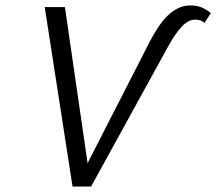

<svg xmlns="http://www.w3.org/2000/svg" viewBox="-20 -684 793 704"><path d="M246 0 144 -658H218L311 -18L267 -19L530 -533Q568 -605 603.5 -634.5Q639 -664 677 -664Q702 -664 720 -656.5Q738 -649 753 -636L730 -600Q720 -608 712 -610Q704 -612 695 -612Q671 -612 647 -587Q623 -562 595 -511L314 0Z"/></svg>

Font: Ysabeau Infant
Style: Italic
Weight: 400
Italic angle: -12°
Designer: Christian Thalmann (Catharsis Fonts)
Version: Version 2.001;gftools[0.9.30]; featfreeze: ss01,ss02,lnum